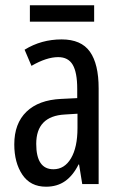

<svg xmlns="http://www.w3.org/2000/svg" viewBox="-20 -696 456 726"><path d="M353 -362V0H291L279 -74H277Q256 -32 226 -11Q196 10 154 10Q95 10 64.5 -35.5Q34 -81 34 -150Q34 -229 80 -273.5Q126 -318 211 -322L272 -325V-360Q272 -422 255 -451Q238 -480 200 -480Q156 -480 99 -447L73 -508Q136 -547 213 -547Q287 -547 320 -500.5Q353 -454 353 -362ZM225 -263Q117 -257 117 -152Q117 -56 182 -56Q224 -56 248.5 -97.5Q273 -139 273 -212V-266ZM336 -614H93V-676H336Z"/></svg>

Font: Noto Sans UI Cond
Style: Regular
Weight: 400
Width: 3
Designer: Monotype Design Team
Foundry: Monotype Imaging Inc.
Version: Version 1.001